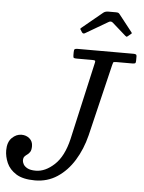

<svg xmlns="http://www.w3.org/2000/svg" viewBox="-93 -1024 812 1083"><g transform="rotate(5 313.0 -482.0)"><path d="M-30 -145Q-30 -191.5 -5.5 -215.8Q19 -240 49 -240Q75.5 -240 94.2 -224Q113 -208 113 -181Q113 -159 106.2 -148.5Q99.5 -138 91 -132.2Q82.5 -126.5 75.8 -119.2Q69 -112 69 -96Q69 -87.5 75.2 -75.5Q81.5 -63.5 98.2 -54.2Q115 -45 146 -45Q199.5 -45 251 -92.8Q302.5 -140.5 326 -240L425.5 -681Q428 -691 424.2 -693Q420.5 -695 408 -695H322Q309.5 -695 305.2 -697.2Q301 -699.5 301 -712V-730Q301 -743.5 305.2 -746.8Q309.5 -750 322 -750H638Q645 -750 650.5 -748Q656 -746 656 -738V-714Q656 -701.5 652.5 -698.2Q649 -695 636 -695H544Q530 -695 528 -691Q526 -687 523.5 -676L426 -270Q406 -190 367 -126.8Q328 -63.5 272.2 -26.8Q216.5 10 146 10Q77.5 10 39.2 -14.2Q1 -38.5 -14.5 -74.2Q-30 -110 -30 -145ZM338 -845 330.5 -857Q326 -862.5 326.8 -864.5Q327.5 -866.5 334 -872L448 -966Q458.5 -974.5 476 -974.5H518.5Q528.5 -974.5 532.5 -972.5Q536.5 -970.5 540 -966L615.5 -870Q618.5 -866.5 618.5 -865Q618.5 -863.5 613.5 -859.5L599 -847.5Q592.5 -842 590.5 -842.2Q588.5 -842.5 583 -847L506 -915Q495 -924.5 481 -915.5L355.5 -842Q345.5 -835.5 338 -845Z"/></g></svg>

Font: Besley
Style: Italic
Weight: 400
Italic angle: -13°
Designer: Owen Earl
Foundry: indestructible type*
Version: Version 4.000; ttfautohint (v1.8.4.7-5d5b)